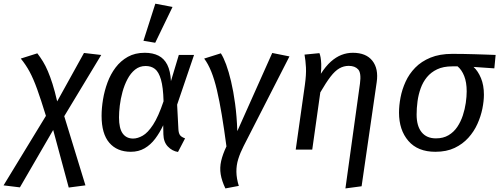

<svg xmlns="http://www.w3.org/2000/svg" viewBox="-93 -833 2780 1069"><path d="M22.7 -506.9 114.8 -536.1Q131.7 -514.1 146.2 -490.6Q160.6 -467.1 173.5 -436.7Q186.5 -406.3 199.4 -365.9Q212.3 -325.4 225.3 -268.5L264.7 -186L382.7 199L289.7 211.2L203.1 -109.3L162.7 -187.9Q134.7 -278.8 113.8 -336.8Q92.8 -394.8 71.8 -433.8Q50.7 -472.9 22.7 -506.9ZM225.3 -268.5 374.6 -538.1 470.6 -527 264.7 -186 203.1 -109.3 17.8 210.2 -73.2 199.1 162.7 -187.9Z M712.9 -539.1Q757.9 -539.1 789.4 -523.1Q820.8 -507.1 838.3 -472.7Q855.8 -438.2 858.8 -381.4L902.6 -527.1H987.4L893.2 -250.1L900.3 -113.6Q901.3 -93.5 908.3 -82Q915.4 -70.5 937.4 -62.6L898 13.1Q865.8 8 841.8 -16.9Q817.7 -41.9 816.7 -84.9L815.7 -135.6Q796.6 -94.6 771.1 -60.7Q745.6 -26.8 712.1 -7.3Q678.7 12.1 635.7 12.1Q558.7 12.1 515.7 -38Q472.6 -88 472.6 -188.1Q472.6 -231.1 480.6 -279.6Q488.6 -328.1 505.7 -374.2Q522.7 -420.2 550.7 -457.2Q578.7 -494.2 618.8 -516.7Q658.8 -539.1 712.9 -539.1ZM718 -465.5Q684.1 -465.5 659.2 -445.5Q634.3 -425.6 616.9 -392.6Q599.5 -359.7 589 -321.3Q578.5 -282.9 574 -245.5Q569.6 -208.1 569.6 -179.2Q569.6 -118.4 590 -90Q610.4 -61.6 648.2 -61.6Q673.2 -61.6 701.5 -77.6Q729.9 -93.5 759.3 -138.4Q788.7 -183.3 817.6 -269.1Q815.6 -347.8 803.1 -390.2Q790.7 -432.6 769.8 -449Q748.9 -465.5 718 -465.5ZM705.7 -606 771.8 -812.5 867.6 -794.3 771.2 -594.9Z M1043.8 -506.9 1136.6 -536.2Q1151.6 -513.2 1166.1 -473.8Q1180.6 -434.4 1193.5 -380Q1206.5 -325.6 1215.9 -256.2Q1225.4 -186.8 1228.3 -102.9L1422.7 -538.1L1518.6 -518.9L1263.7 -20.1Q1244.7 17 1233.7 52Q1222.7 87 1223.2 123.5Q1223.6 160 1236.6 202L1161.9 216.1Q1141.8 174.1 1135.8 137.6Q1129.8 101.1 1138.3 63.6Q1146.8 26.1 1167.8 -18Q1154.8 -115.8 1141.8 -193.8Q1128.8 -271.7 1114.8 -331.3Q1100.8 -390.8 1083.3 -434.3Q1065.7 -477.9 1043.8 -506.9Z M1871.5 -539.1Q1945.3 -539.1 1980.3 -494.7Q2015.3 -450.2 2004.3 -375.2L1920.3 204.1L1830.2 216.1L1911.2 -367.7Q1919.2 -426.5 1901.3 -446.4Q1883.4 -466.3 1848.6 -466.3Q1820.8 -466.3 1796.4 -452.3Q1772.1 -438.4 1747.2 -406Q1722.3 -373.6 1690.4 -318.7L1645.5 0H1553.5L1604.5 -360.4Q1612.5 -418.1 1610.5 -457.1Q1608.5 -496.1 1602.5 -529L1685.5 -537.1Q1689.5 -527.1 1692 -513.1Q1694.5 -499.1 1695.5 -477.2Q1696.5 -455.2 1693.5 -422.3Q1720.5 -464.3 1749 -489.8Q1777.5 -515.2 1808 -527.2Q1838.5 -539.1 1871.5 -539.1Z M2425 -533.1Q2455 -533.1 2486.6 -532.6Q2518.1 -532.1 2550.2 -531.1Q2582.2 -530.1 2611.8 -529.1Q2641.3 -528.1 2666.5 -527.1L2659.3 -452.4L2543.6 -460.4Q2568.5 -437.5 2584.9 -398.1Q2601.3 -358.7 2601.3 -305.8Q2601.3 -270.8 2592.8 -228.3Q2584.3 -185.8 2565.3 -143.4Q2546.3 -100.9 2514.7 -65.9Q2483.2 -30.9 2438.1 -9.4Q2393.1 12.1 2331 12.1Q2232.9 12.1 2180.8 -48.4Q2128.6 -108.9 2128.6 -206Q2128.6 -246.1 2137.1 -290.6Q2145.6 -335.1 2165.2 -378.1Q2184.7 -421.1 2218.7 -456.1Q2252.8 -491.1 2303.8 -512.1Q2354.9 -533.1 2425 -533.1ZM2454.8 -463.5H2424.9Q2375.1 -463.5 2340.7 -447Q2306.4 -430.6 2283.9 -403.2Q2261.5 -375.8 2249.1 -340.9Q2236.6 -306 2231.6 -268.5Q2226.6 -231.1 2226.6 -195Q2226.6 -131.3 2254.5 -96.9Q2282.3 -62.6 2334.1 -62.6Q2374.9 -62.6 2404.3 -80.1Q2433.7 -97.6 2453.1 -126.5Q2472.5 -155.5 2484 -190.5Q2495.4 -225.5 2500.4 -260.4Q2505.4 -295.4 2505.4 -324.3Q2505.4 -375 2491.5 -409.8Q2477.6 -444.6 2454.8 -463.5Z"/></svg>

Font: Fira Sans Variable
Style: Italic
Weight: 397
Italic angle: -8°
Designer: Carrois Corporate & Edenspiekermann AG
Foundry: Carrois Corporate GbR & Edenspiekermann AG
Version: Version 4.202